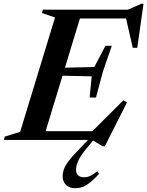

<svg xmlns="http://www.w3.org/2000/svg" viewBox="-52 -736 775 1010"><path d="M237.5 -644 169 -667.5 174 -685H382.5L174 0H-32L-26.5 -17.5L54 -42.5ZM419.5 -223 430.5 -334.5 213 -339 226 -378.5 444 -383.5 502.5 -495H536L489 -358.5L453 -223ZM670 -484.5H646.5L607.5 -654L642.5 -639H293.5L309 -685H620.5L692.5 -716.5H703ZM488 33.5 432.5 0H99.5L115.5 -46H472.5L420 -32L597 -208.5L616 -197.5L499.5 33.5ZM348 156.5Q348 175.5 358.8 186Q369.5 196.5 390 196.5Q406.5 196.5 421.5 190Q436.5 183.5 460 165L469 179Q429.5 221 402.8 237.5Q376 254 345 254Q312.5 254 295 236.5Q277.5 219 277.5 191Q277.5 175 283 157.2Q288.5 139.5 306.8 114.2Q325 89 361 52.5L439 -29H464.5L410.5 36Q385.5 65 372 87Q358.5 109 353.2 125.5Q348 142 348 156.5Z"/></svg>

Font: Newsreader 36pt SemiBold
Style: Italic
Weight: 600
Italic angle: -17°
Designer: Hugues Gentile
Foundry: Production Type
Version: Version 1.003